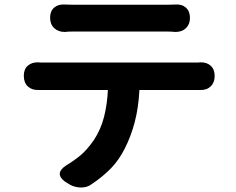

<svg xmlns="http://www.w3.org/2000/svg" viewBox="-20 -781 1040 847"><path d="M201 -703Q201 -732 219 -747.5Q237 -763 266 -761Q272 -761 285 -760.5Q298 -760 308 -760Q327 -760 368 -760Q409 -760 460 -760Q511 -760 562 -760Q613 -760 653 -760Q693 -760 710 -760Q721 -760 734.5 -760.5Q748 -761 754 -761Q783 -763 800.5 -747Q818 -731 818 -702Q818 -674 800.5 -657Q783 -640 754 -640Q736 -642 710 -642Q693 -642 653 -642Q613 -642 562 -642Q511 -642 460 -642Q409 -642 368.5 -642Q328 -642 309 -642Q278 -642 266 -640Q237 -640 219 -657Q201 -674 201 -703ZM85 -447Q85 -476 103 -491.5Q121 -507 150 -506Q155 -506 156 -505.5Q157 -505 161.5 -505Q166 -505 181 -505Q194 -505 233 -505Q272 -505 327 -505Q382 -505 445.5 -505Q509 -505 572.5 -505Q636 -505 691 -505Q746 -505 784.5 -505Q823 -505 836 -505Q846 -505 852.5 -505Q859 -505 863 -506Q892 -507 909.5 -491Q927 -475 927 -446Q927 -417 909.5 -400Q892 -383 863 -384Q859 -384 858 -384Q857 -384 853.5 -384Q850 -384 836 -384H595Q591 -306 574.5 -243Q558 -180 531 -127Q505 -75 469.5 -38.5Q434 -2 385 31Q363 48 332 46Q301 44 278 27L265 19Q220 -16 270 -50Q308 -73 336 -96.5Q364 -120 394 -163Q425 -210 439 -265.5Q453 -321 456 -384H181Q168 -384 161 -384Q154 -384 150 -384Q121 -383 103 -399.5Q85 -416 85 -447Z"/></svg>

Font: Chiron GoRound TC
Style: Bold
Weight: 700
Designer: Ryoko NISHIZUKA 西塚涼子 (kana, bopomofo & ideographs); Paul D. Hunt (Latin, Greek & Cyrillic); Sandoll Communications 산돌커뮤니
Foundry: Adobe
Version: Version 1.000;hotconv 1.1.1;makeotfexe 2.6.0